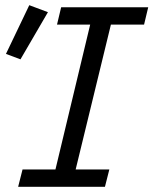

<svg xmlns="http://www.w3.org/2000/svg" viewBox="-20 -721 600 741"><path d="M50 0 67 -67H194L328 -626H200L216 -693H552L536 -626H408L272 -67H402L385 0ZM59 -492 3 -513 93 -701 165 -674Z"/></svg>

Font: Ubuntu Sans Mono
Style: Italic
Weight: 400
Italic angle: -13.5°
Monospace: yes
Designer: Dalton Maag Ltd
Foundry: Dalton Maag Ltd
Version: Version 1.006